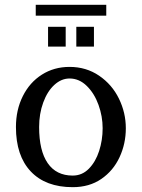

<svg xmlns="http://www.w3.org/2000/svg" viewBox="-20 -781 587 795"><path d="M128 -761V-716H420V-761ZM296 -588H369V-670H296ZM179 -588H252V-670H179ZM46 -255Q46 -136 107.5 -71Q169 -6 281 -6Q350 -6 399.5 -40Q449 -74 475 -130Q501 -186 501 -250Q501 -314 472.5 -372.5Q444 -431 390.5 -467.5Q337 -504 268 -504Q204 -504 153.5 -472Q103 -440 74.5 -383Q46 -326 46 -255ZM268 -456Q308 -456 339.5 -425Q371 -394 388 -346.5Q405 -299 405 -250Q405 -201 390.5 -156Q376 -111 348 -82.5Q320 -54 281 -54Q213 -54 177.5 -105.5Q142 -157 142 -255Q142 -310 159 -356.5Q176 -403 205 -429.5Q234 -456 268 -456Z"/></svg>

Font: LXGW Marker Gothic
Style: Regular
Weight: 400
Version: Version 1.001